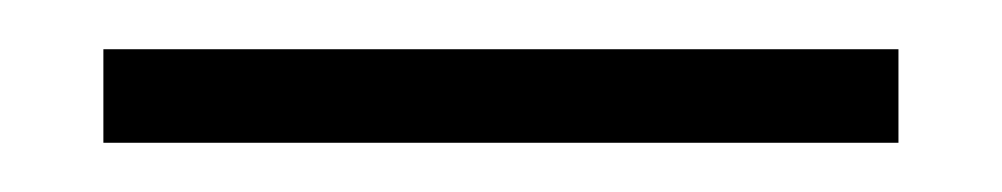

<svg xmlns="http://www.w3.org/2000/svg" viewBox="-20 -662 407 78"><path d="M22 -604V-642H345V-604Z"/></svg>

Font: DM Sans 20pt ExtraLight
Style: Regular
Weight: 250
Version: Version 4.004;gftools[0.9.30]